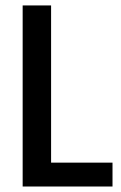

<svg xmlns="http://www.w3.org/2000/svg" viewBox="-20 -679 439 699"><path d="M389.6 0V-86.9H166V-659.2H62.5V0Z"/></svg>

Font: Yaldevi Colombo SemiBold
Style: Regular
Weight: 600
Designer: Sol Matas, Denzil Rajitha, Kosala Senevirathne and Pathum Egodawatta
Foundry: Mooniak
Version: Version 1.020 ; ttfautohint (v1.6)